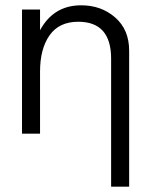

<svg xmlns="http://www.w3.org/2000/svg" viewBox="-20 -504 574 724"><path d="M286 -484Q362 -484 414.5 -438Q467 -392 467 -313V200H399V-283Q399 -422 275 -422Q203 -422 167 -371Q131 -320 131 -234V0H63V-468H131V-390Q182 -484 286 -484Z"/></svg>

Font: Didact Gothic
Style: Regular
Weight: 400
Designer: Daniel Johnson
Foundry: Daniel Johnson
Version: Version 2.101;PS 002.101;hotconv 1.0.88;makeotf.lib2.5.64775